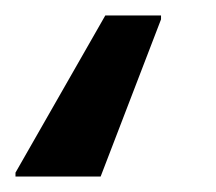

<svg xmlns="http://www.w3.org/2000/svg" viewBox="-114 -38 279 248"><path d="M-94 190V185L22 -18H94V-13L16 190Z"/></svg>

Font: Saira Ultra Condensed Black
Style: Italic
Weight: 900
Width: 1
Italic angle: -12°
Designer: Hector Gatti with collaboration of the Omnibus-Type team
Foundry: Omnibus-Type
Version: Version 1.001; ttfautohint (v1.8)